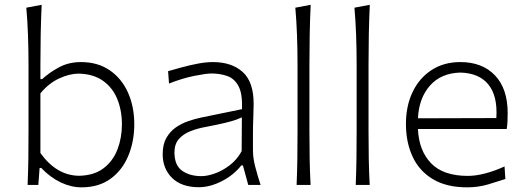

<svg xmlns="http://www.w3.org/2000/svg" viewBox="-20 -782 2219 812"><path d="M324.2 10.3Q280.8 10.3 236.6 -10.7Q192.4 -31.7 154.3 -71.8H147.5L142.1 0H96.7Q99.1 -57.1 99.9 -110.1Q100.6 -163.1 100.6 -226.1V-507.8Q100.6 -573.2 98.4 -633.3Q96.2 -693.4 91.3 -749.5L156.2 -761.7Q153.3 -698.7 152.1 -636.5Q150.9 -574.2 150.9 -507.8V-447.3H158.2Q187 -474.1 228.5 -496.8Q270 -519.5 322.3 -519.5Q393.1 -519.5 443.6 -485.1Q494.1 -450.7 521 -391.1Q547.9 -331.5 547.9 -255.9Q547.9 -184.6 522.9 -123.8Q498 -63 448.2 -26.4Q398.4 10.3 324.2 10.3ZM314.5 -38.6Q378.4 -40 418.2 -70.6Q458 -101.1 476.8 -150.1Q495.6 -199.2 495.6 -255.9Q495.6 -315.4 475.8 -363.5Q456.1 -411.6 415.5 -440.4Q375 -469.2 312.5 -470.7Q272.5 -470.2 229 -449.7Q185.5 -429.2 150.9 -387.2V-134.8Q219.2 -39.6 314.5 -38.6Z M821.3 9.8Q748 9.8 708 -29.3Q668 -68.4 668 -130.4Q668 -170.9 683.3 -198.2Q698.7 -225.6 723.1 -242.7Q747.6 -259.8 775.9 -269.5Q804.2 -279.3 830.1 -284.7L1003.4 -320.3Q1005.9 -385.3 988.8 -417.5Q971.7 -449.7 941.4 -460.4Q911.1 -471.2 874 -471.2Q852.1 -471.2 802 -461.2Q752 -451.2 694.8 -428.7L690.9 -481Q714.4 -487.8 747.3 -496.8Q780.3 -505.9 815.4 -512.7Q850.6 -519.5 880.4 -519.5Q959.5 -519.5 1006.1 -477.8Q1052.7 -436 1052.7 -343.3Q1052.7 -320.8 1051.3 -286.1Q1049.8 -251.5 1049.8 -216.8V-146Q1049.8 -114.3 1059.1 -78.1Q1068.4 -42 1082 0H1029.8L1007.3 -82.5H1000.5Q967.8 -41 917.7 -15.6Q867.7 9.8 821.3 9.8ZM832 -37.1Q856.9 -37.1 889.2 -48.6Q921.4 -60.1 951.9 -83.5Q982.4 -106.9 1002 -142.6L1002.9 -285.6Q993.7 -281.2 978.3 -275.6Q962.9 -270 933.1 -262.7Q903.3 -255.4 849.6 -245.1Q814.5 -238.8 784.4 -226.8Q754.4 -214.8 736.1 -193.6Q717.8 -172.4 717.8 -137.7Q717.8 -83 750 -60.1Q782.2 -37.1 832 -37.1Z M1234.4 0Q1236.8 -57.1 1237.5 -110.1Q1238.3 -163.1 1238.3 -226.1V-507.8Q1238.3 -573.2 1236.1 -633.3Q1233.9 -693.4 1229 -749.5L1293.9 -761.7Q1291 -698.7 1289.8 -636.5Q1288.6 -574.2 1288.6 -507.8V-226.1Q1288.6 -163.1 1289.6 -110.1Q1290.5 -57.1 1293.5 0Z M1484.4 0Q1486.8 -57.1 1487.5 -110.1Q1488.3 -163.1 1488.3 -226.1V-507.8Q1488.3 -573.2 1486.1 -633.3Q1483.9 -693.4 1479 -749.5L1543.9 -761.7Q1541 -698.7 1539.8 -636.5Q1538.6 -574.2 1538.6 -507.8V-226.1Q1538.6 -163.1 1539.6 -110.1Q1540.5 -57.1 1543.5 0Z M1955.6 10.3Q1868.2 10.3 1810.5 -24.4Q1752.9 -59.1 1724.9 -119.6Q1696.8 -180.2 1696.8 -257.8Q1696.8 -334 1725.1 -393.1Q1753.4 -452.1 1805.2 -485.8Q1856.9 -519.5 1926.8 -519.5Q2019.5 -519.5 2073.2 -463.4Q2127 -407.2 2127 -304.2Q2127 -284.7 2126.2 -268.3Q2125.5 -252 2123 -236.3H1747.6Q1751.5 -145 1803 -91.6Q1854.5 -38.1 1959 -38.1Q1991.7 -38.1 2032.2 -48.6Q2072.8 -59.1 2113.8 -78.1L2117.2 -24.9Q2087.4 -15.1 2045.2 -2.4Q2002.9 10.3 1955.6 10.3ZM2079.1 -282.7Q2085 -375.5 2045.9 -424.1Q2006.8 -472.7 1927.7 -475.1Q1845.2 -473.1 1798.3 -419.9Q1751.5 -366.7 1747.6 -281.7Z"/></svg>

Font: Pinar DS1 Light
Style: Regular
Weight: 300
Designer: Amin Abedi
Version: Version 3.000